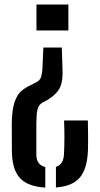

<svg xmlns="http://www.w3.org/2000/svg" viewBox="-20 -620 442 848"><path d="M253 -410 256 -317Q259 -263 244.5 -233Q230 -203 187 -177L168.5 -167.5Q149.5 -157 145 -133.8Q140.5 -110.5 140.5 -73.5V62.5Q140.5 108.5 180 117.5V208.5Q101.5 204 67 165.2Q32.5 126.5 32.5 44Q32.5 -6.5 32.2 -30Q32 -53.5 32 -73.5Q33 -138.5 45.2 -171.8Q57.5 -205 76.5 -220Q95.5 -235 116.5 -244.5L138 -255.5Q158 -265 162.2 -282.5Q166.5 -300 167.5 -317.5L171.5 -410ZM368 -88Q368.5 -58 369 -24.5Q369.5 9 368.5 43.5Q365.5 125.5 332.5 164.2Q299.5 203 227 208V117Q260 107 262.5 62.5Q264.5 24.5 264.5 -13Q264.5 -50.5 263 -88ZM282 -600V-485.5H141V-600Z"/></svg>

Font: Big Shoulders Stencil Display
Style: Bold
Weight: 700
Designer: Patric King
Foundry: XO Type Co
Version: Version 1.000